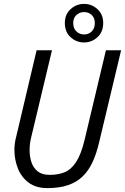

<svg xmlns="http://www.w3.org/2000/svg" viewBox="-20 -951 642 986"><path d="M223 15Q164 15 126.5 -13.5Q89 -42 71.5 -87Q54 -132 54 -181Q54 -197 56 -213Q58 -229 62 -244L168 -693H247L140 -245Q136 -229 134 -213Q132 -197 132 -180Q132 -147 141.5 -118Q151 -89 173.5 -71Q196 -53 235 -53Q279 -53 312 -66.5Q345 -80 370.5 -118.5Q396 -157 414 -231L524 -693H602L489 -220Q476 -164 456 -120Q436 -76 405.5 -46Q375 -16 330.5 -0.5Q286 15 223 15ZM412 -733Q372 -733 342.5 -760Q313 -787 313 -833Q313 -877 342.5 -904Q372 -931 412 -931Q451 -931 480.5 -904Q510 -877 510 -833Q510 -787 480.5 -760Q451 -733 412 -733ZM412 -774Q435 -774 451 -789.5Q467 -805 467 -833Q467 -859 451 -874Q435 -889 412 -889Q389 -889 372.5 -874Q356 -859 356 -833Q356 -805 372.5 -789.5Q389 -774 412 -774Z"/></svg>

Font: Ubuntu Sans Mono
Style: Italic
Weight: 400
Italic angle: -13.5°
Monospace: yes
Designer: Dalton Maag Ltd
Foundry: Dalton Maag Ltd
Version: Version 1.006